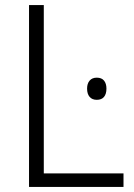

<svg xmlns="http://www.w3.org/2000/svg" viewBox="-20 -734 527 754"><path d="M94 0V-714H152V-53H465V0ZM360 -429Q379 -429 388.5 -417.5Q398 -406 398 -386Q398 -365 388.5 -353.5Q379 -342 360 -342Q342 -342 332 -353.5Q322 -365 322 -386Q322 -406 332 -417.5Q342 -429 360 -429Z"/></svg>

Font: Noto Sans Display Light
Style: Regular
Weight: 300
Designer: Monotype Design Team
Foundry: Monotype Imaging Inc.
Version: Version 2.003